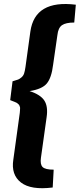

<svg xmlns="http://www.w3.org/2000/svg" viewBox="-20 -792 407 980"><path d="M367 -768 359 -677Q316 -677 296.5 -663.5Q277 -650 273 -613L251 -461Q243 -395 219 -366Q195 -337 131 -327Q187 -309 206.5 -278.5Q226 -248 218 -194L189 13Q184 47 197.5 60.5Q211 74 254 74L249 165Q138 179 87 139.5Q36 100 48 23L81 -216Q82 -223 82 -229Q82 -235 82.5 -239.5Q83 -244 81 -248Q79 -252 78.5 -254.5Q78 -257 74 -260Q70 -263 69 -264.5Q68 -266 61.5 -269Q55 -272 53.5 -272.5Q52 -273 43 -276.5Q34 -280 32 -281L44 -377Q65 -383 72.5 -386Q80 -389 89.5 -397Q99 -405 103 -417Q107 -429 110 -450L135 -631Q158 -794 367 -768Z"/></svg>

Font: Ezarion
Style: Bold Italic
Weight: 700
Italic angle: -8°
Designer: Natanael Gama
Version: Version 1.001;PS 001.001;hotconv 1.0.70;makeotf.lib2.5.58329